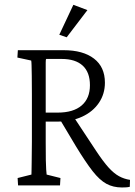

<svg xmlns="http://www.w3.org/2000/svg" viewBox="-20 -786 571 814"><path d="M56.6 0 54.7 -31.2 113.3 -45.9Q113.3 -52.7 113.8 -65.9Q114.3 -79.1 114.3 -97.2Q114.3 -115.2 114.7 -137.7Q115.2 -160.2 115.2 -184.6V-387.7Q115.2 -434.6 114.7 -464.4Q114.3 -494.1 113.8 -509.8Q113.3 -525.4 112.3 -529.3L53.7 -542L55.7 -573.2H250Q332 -573.2 378.4 -537.6Q424.8 -502 424.8 -435.5Q424.8 -387.7 399.4 -350.1Q374 -312.5 328.6 -291.5Q283.2 -270.5 224.6 -270.5H160.2V-308.6H224.6Q291 -308.6 326.2 -338.9Q361.3 -369.1 361.3 -424.8Q361.3 -479.5 330.6 -507.8Q299.8 -536.1 241.2 -536.1H175.8Q174.8 -534.2 174.3 -532.2Q173.8 -530.3 173.8 -520.5Q173.8 -510.7 173.8 -483.9Q173.8 -457 173.8 -405.3V-184.6Q173.8 -133.8 174.3 -106.9Q174.8 -80.1 175.8 -67.4Q176.8 -54.7 177.7 -45.9L236.3 -31.2L234.4 0ZM497.1 8.8Q460 8.8 431.2 -6.8Q402.3 -22.5 372.6 -60.5Q342.8 -98.6 301.8 -166L229.5 -287.1L286.1 -299.8L386.7 -147.5Q417 -101.6 439.9 -76.2Q462.9 -50.8 484.4 -39.1Q505.9 -27.3 531.2 -23.4L530.3 5.9Q523.4 7.8 514.2 8.3Q504.9 8.8 497.1 8.8ZM262.7 -627.9 231.4 -638.7 291 -765.6 350.6 -743.2Z"/></svg>

Font: Crimson Pro ExtraLight
Style: Regular
Weight: 250
Designer: Jacques Le Bailly
Foundry: Baron von Fonthausen
Version: Version 1.003